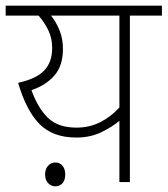

<svg xmlns="http://www.w3.org/2000/svg" viewBox="-20 -642 591 677"><path d="M551 -622V-587H438V0H401V-216Q375 -194 336.5 -175.5Q298 -157 249 -157Q166 -157 119 -205Q72 -253 44 -350Q108 -364 136 -393.5Q164 -423 164 -473Q164 -507 150.5 -535Q137 -563 116 -587H0V-622ZM91 -324Q113 -262 148.5 -227Q184 -192 250 -192Q295 -192 333 -211Q371 -230 401 -263V-587H160Q179 -563 190.5 -533.5Q202 -504 202 -470Q202 -411 172.5 -376.5Q143 -342 91 -324ZM139 -27Q139 -46 149.5 -57.5Q160 -69 175 -69Q191 -69 200.5 -57.5Q210 -46 210 -27Q210 -6 200 4.5Q190 15 175 15Q161 15 150 4Q139 -7 139 -27Z"/></svg>

Font: Noto Sans Devanagari ExtraLight
Style: Regular
Weight: 200
Designer: Jelle Bosma - Monotype Design Team
Foundry: Monotype Imaging Inc.
Version: Version 2.004; ttfautohint (v1.8.4.7-5d5b)